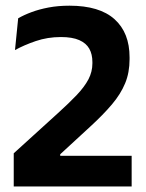

<svg xmlns="http://www.w3.org/2000/svg" viewBox="-20 -672 527 692"><path d="M454.5 0H29.5V-119.5L187.5 -263Q229 -300.5 256.8 -329.8Q284.5 -359 298.8 -386.2Q313 -413.5 313 -443.5V-448.5Q313 -476.5 301.8 -496.5Q290.5 -516.5 265.5 -527.5Q240.5 -538.5 199.5 -538.5Q151.5 -538.5 109 -524Q66.5 -509.5 34 -491.5L45.5 -606Q66 -618 93.5 -628.2Q121 -638.5 155.2 -645Q189.5 -651.5 230.5 -651.5Q338.5 -651.5 392.8 -602.8Q447 -554 447 -465.5V-458.5Q447 -410.5 431 -371.8Q415 -333 383.5 -295.8Q352 -258.5 304.5 -215L197 -116V-90L141.5 -110.5H454.5Z"/></svg>

Font: Anek Malayalam SemiBold
Style: Regular
Weight: 600
Version: Version 1.003